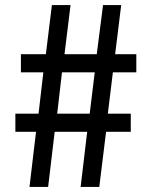

<svg xmlns="http://www.w3.org/2000/svg" viewBox="-20 -744 596 762"><path d="M461 -724H389L364 -529H236L260 -724H186L162 -529H63V-457H152L133 -293H41V-221H123L97 -2H171L197 -221H326L300 -2H374L401 -221H499V-293H408L428 -457H521V-529H437ZM207 -293 226 -457H356L336 -293Z"/></svg>

Font: Bithumb Trading Sans Medium
Style: Regular
Weight: 500
Designer: Ham Hyungwon
Foundry: Bithumb
Version: Version 1.200;FEAKit 1.0